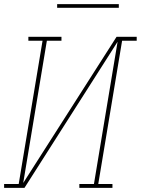

<svg xmlns="http://www.w3.org/2000/svg" viewBox="-38 -914 685 934"><path d="M-18 0V-19H53L169 -716H100V-735H261V-716H190L75 -24L529 -735H627V-716H556L440 -19H509V0H348V-19H419L534 -711L81 0ZM240 -876V-894H540V-876Z"/></svg>

Font: Iosevka Curly Slab ThEx
Style: Italic
Weight: 100
Width: 7
Italic angle: -9°
Monospace: yes
Designer: Belleve Invis
Foundry: Belleve Invis
Version: Version 11.1.0; ttfautohint (v1.8.3)